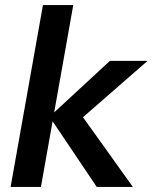

<svg xmlns="http://www.w3.org/2000/svg" viewBox="-20 -740 605 760"><path d="M363 0 176 -278 415 -499H564L273 -245L282 -313L506 0ZM22 0 150 -720H270L142 0Z"/></svg>

Font: DM Sans 20pt SemiBold
Style: Italic
Weight: 600
Italic angle: -10°
Version: Version 4.004;gftools[0.9.30]